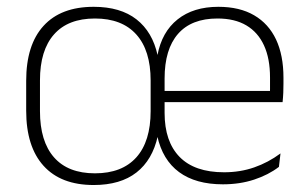

<svg xmlns="http://www.w3.org/2000/svg" viewBox="-20 -518 880 550"><path d="M248.5 12Q154.5 12 104.8 -43Q55 -98 55 -201V-286.5Q55 -389.5 104.8 -444Q154.5 -498.5 248.5 -498.5Q325 -498.5 371 -462.5Q417 -426.5 431.5 -359.5H431Q443.5 -426.5 488.8 -462.5Q534 -498.5 605.5 -498.5Q666.5 -498.5 708 -474.2Q749.5 -450 770.8 -404.8Q792 -359.5 792 -295.5V-278Q792 -265.5 791.5 -252.8Q791 -240 789.5 -225.5H753Q753.5 -245.5 753.5 -263.2Q753.5 -281 753.5 -296Q753.5 -350.5 736.2 -388Q719 -425.5 685.8 -445.2Q652.5 -465 603 -465Q528.5 -465 490 -421Q451.5 -377 451.5 -293V-242V-236V-194.5Q451.5 -112.5 494.5 -68.5Q537.5 -24.5 622 -24.5Q668 -24.5 708.2 -38.5Q748.5 -52.5 783.5 -78.5L779 -40Q749 -17 708 -3.5Q667 10 618.5 10Q540.5 10 493 -25Q445.5 -60 430.5 -128.5H432Q417 -60 371 -24Q325 12 248.5 12ZM432 -225.5V-257.5H779.5V-225.5ZM252 -21.5Q329.5 -21.5 370.5 -67.2Q411.5 -113 411.5 -199.5V-287.5Q411.5 -373.5 370.5 -419.2Q329.5 -465 252 -465Q175 -465 134.8 -419.5Q94.5 -374 94.5 -288V-199.5Q94.5 -113 134.8 -67.2Q175 -21.5 252 -21.5Z"/></svg>

Font: Anek Telugu ExtraLight
Style: Regular
Weight: 250
Version: Version 1.003